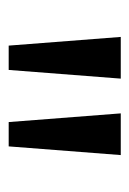

<svg xmlns="http://www.w3.org/2000/svg" viewBox="52 -806 298 442"><g transform="rotate(90 201.0 -585.0)"><path d="M85 -456H141L161 -714H65ZM261 -456H317L337 -714H241Z"/></g></svg>

Font: Noto Sans Khmer Condensed
Style: Regular
Weight: 400
Width: 3
Designer: Danh Hong and the Monotype Design Team
Foundry: Monotype Imaging Inc.
Version: Version 2.004